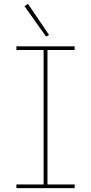

<svg xmlns="http://www.w3.org/2000/svg" viewBox="-20 -975 472 995"><path d="M65 0H367V-19H226V-716H367V-735H65V-716H206V-19H65ZM219 -785 234 -794 125 -955 107 -943Z"/></svg>

Font: Iosevka Sparkle Thin
Style: Regular
Weight: 100
Designer: Belleve Invis
Foundry: Belleve Invis
Version: Version 4.5.0; ttfautohint (v1.8.3)